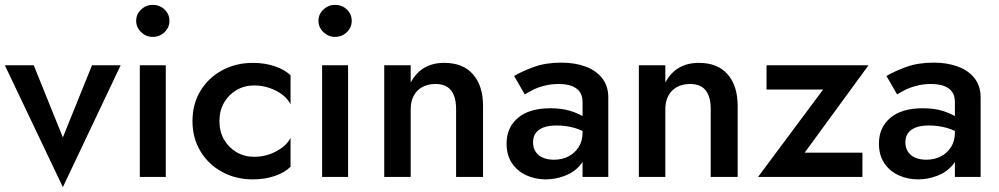

<svg xmlns="http://www.w3.org/2000/svg" viewBox="-21 -729 4117 791"><path d="M-1 -460 238 42 476 -460H358L238 -163L118 -460Z M540 -643Q540 -616 560.5 -596.5Q581 -577 608 -577Q637 -577 657 -596.5Q677 -616 677 -643Q677 -671 657 -690Q637 -709 608 -709Q581 -709 560.5 -690Q540 -671 540 -643ZM555 -460V0H662V-460Z M883 -230Q883 -273 902 -306Q921 -339 953.5 -358Q986 -377 1026 -377Q1058 -377 1088 -367Q1118 -357 1141.5 -339.5Q1165 -322 1176 -299V-419Q1152 -442 1111 -456Q1070 -470 1021 -470Q951 -470 894.5 -439.5Q838 -409 805 -355Q772 -301 772 -230Q772 -160 805 -105.5Q838 -51 894.5 -20.5Q951 10 1021 10Q1070 10 1111 -4Q1152 -18 1176 -42V-161Q1165 -139 1142 -121.5Q1119 -104 1089.5 -93.5Q1060 -83 1026 -83Q986 -83 953.5 -102Q921 -121 902 -154Q883 -187 883 -230Z M1291 -643Q1291 -616 1311.5 -596.5Q1332 -577 1359 -577Q1388 -577 1408 -596.5Q1428 -616 1428 -643Q1428 -671 1408 -690Q1388 -709 1359 -709Q1332 -709 1311.5 -690Q1291 -671 1291 -643ZM1306 -460V0H1413V-460Z M1858 -280V0H1969V-293Q1969 -375 1928 -422.5Q1887 -470 1809 -470Q1762 -470 1727.5 -450Q1693 -430 1671 -389V-460H1562V0H1671V-280Q1671 -311 1683.5 -334.5Q1696 -358 1719 -370.5Q1742 -383 1773 -383Q1816 -383 1837 -357Q1858 -331 1858 -280Z M2175 -143Q2175 -165 2185.5 -180Q2196 -195 2217 -203.5Q2238 -212 2272 -212Q2311 -212 2346 -202Q2381 -192 2412 -170V-225Q2403 -236 2381 -249.5Q2359 -263 2325.5 -273Q2292 -283 2246 -283Q2160 -283 2113 -243.5Q2066 -204 2066 -137Q2066 -90 2088 -57Q2110 -24 2147 -7Q2184 10 2227 10Q2267 10 2305.5 -4.5Q2344 -19 2369.5 -49Q2395 -79 2395 -123L2379 -183Q2379 -148 2363 -123Q2347 -98 2320.5 -84.5Q2294 -71 2261 -71Q2236 -71 2216.5 -79Q2197 -87 2186 -103.5Q2175 -120 2175 -143ZM2141 -340Q2152 -347 2172 -357.5Q2192 -368 2220.5 -375.5Q2249 -383 2281 -383Q2302 -383 2320 -379Q2338 -375 2351.5 -366Q2365 -357 2372 -343Q2379 -329 2379 -307V0H2485V-328Q2485 -374 2460.5 -406Q2436 -438 2392 -454.5Q2348 -471 2292 -471Q2227 -471 2178 -453Q2129 -435 2097 -416Z M2907 -280V0H3018V-293Q3018 -375 2977 -422.5Q2936 -470 2858 -470Q2811 -470 2776.5 -450Q2742 -430 2720 -389V-460H2611V0H2720V-280Q2720 -311 2732.5 -334.5Q2745 -358 2768 -370.5Q2791 -383 2822 -383Q2865 -383 2886 -357Q2907 -331 2907 -280Z M3370 -360 3102 0H3532V-100H3294L3557 -460H3137V-360Z M3709 -143Q3709 -165 3719.5 -180Q3730 -195 3751 -203.5Q3772 -212 3806 -212Q3845 -212 3880 -202Q3915 -192 3946 -170V-225Q3937 -236 3915 -249.5Q3893 -263 3859.5 -273Q3826 -283 3780 -283Q3694 -283 3647 -243.5Q3600 -204 3600 -137Q3600 -90 3622 -57Q3644 -24 3681 -7Q3718 10 3761 10Q3801 10 3839.5 -4.5Q3878 -19 3903.5 -49Q3929 -79 3929 -123L3913 -183Q3913 -148 3897 -123Q3881 -98 3854.5 -84.5Q3828 -71 3795 -71Q3770 -71 3750.5 -79Q3731 -87 3720 -103.5Q3709 -120 3709 -143ZM3675 -340Q3686 -347 3706 -357.5Q3726 -368 3754.5 -375.5Q3783 -383 3815 -383Q3836 -383 3854 -379Q3872 -375 3885.5 -366Q3899 -357 3906 -343Q3913 -329 3913 -307V0H4019V-328Q4019 -374 3994.5 -406Q3970 -438 3926 -454.5Q3882 -471 3826 -471Q3761 -471 3712 -453Q3663 -435 3631 -416Z"/></svg>

Font: Jost Medium
Style: Regular
Weight: 500
Version: Version 3.710